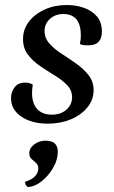

<svg xmlns="http://www.w3.org/2000/svg" viewBox="-20 -482 455 767"><path d="M171 12Q107 12 65.5 -16Q24 -44 24 -90Q24 -114 38 -133Q52 -152 81 -152Q98 -152 111 -144Q108 -128 108 -111Q108 -69 128.5 -46.5Q149 -24 187 -24Q223 -24 245.5 -44Q268 -64 268 -94Q268 -121 248.5 -141.5Q229 -162 199.5 -180Q170 -198 141 -217.5Q112 -237 92 -263Q72 -289 72 -326Q72 -365 95.5 -395.5Q119 -426 158.5 -444Q198 -462 247 -462Q284 -462 316 -450.5Q348 -439 367.5 -416Q387 -393 387 -356Q387 -301 334 -301Q326 -301 317.5 -301.5Q309 -302 299 -306Q301 -314 302 -323Q303 -332 303 -340Q303 -426 233 -426Q201 -426 179.5 -406.5Q158 -387 158 -358Q158 -330 177.5 -308Q197 -286 226.5 -267Q256 -248 285 -227.5Q314 -207 334 -181.5Q354 -156 354 -122Q354 -84 329.5 -53.5Q305 -23 263.5 -5.5Q222 12 171 12ZM91 265Q80 258 80 244Q105 237 119 223Q133 209 133 191Q133 177 124 169Q115 161 106 153Q97 145 97 131Q97 110 116.5 95Q136 80 162 80Q211 80 211 124Q211 156 192.5 188Q174 220 146.5 242Q119 264 91 265Z"/></svg>

Font: Petrona Medium
Style: Italic
Weight: 500
Italic angle: -9°
Designer: Ringo R. Seeber
Foundry: Ringo R. Seeber
Version: Version 2.001; ttfautohint (v1.8.3)